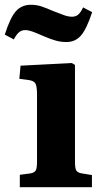

<svg xmlns="http://www.w3.org/2000/svg" viewBox="-49 -784 429 804"><path d="M34 0V-52L79 -58Q95 -61 100.5 -70Q106 -79 106 -106V-388Q106 -422 99.5 -434Q93 -446 70 -449L32 -454L37 -509L252 -520L265 -512V-105Q265 -79 270.5 -70Q276 -61 293 -58L336 -51V0ZM229 -608Q206 -608 184.5 -614Q163 -620 135 -632Q101 -647 85 -652.5Q69 -658 56 -658Q43 -658 32 -650Q21 -642 9 -619L-29 -639Q-6 -711 18 -737.5Q42 -764 81 -764Q104 -764 125 -757Q146 -750 173 -738Q203 -726 220.5 -720Q238 -714 253 -714Q267 -714 277.5 -722Q288 -730 299 -753L337 -733Q313 -661 289.5 -634.5Q266 -608 229 -608Z"/></svg>

Font: Literata 36pt
Style: Bold
Weight: 700
Designer: Latin by Veronika Burian and Jose Scaglione. Greek by Irene Vlachou. Cyrillic by Vera Evstafieva.
Foundry: TypeTogether
Version: Version 3.002